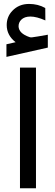

<svg xmlns="http://www.w3.org/2000/svg" viewBox="-20 -971 283 990"><path d="M83 -622.6H165.5V-0.4H83ZM60.5 -753.4Q14.6 -789.1 14.6 -841.8Q14.6 -884.8 43.5 -915Q77.1 -950.7 129.9 -950.7Q176.3 -950.7 213.4 -929.7L213.9 -865.7Q168.5 -885.7 136.7 -885.7Q106 -885.7 89.4 -869.1Q75.7 -855 75.7 -835.4Q76.7 -798.8 131.8 -779.8Q137.2 -777.8 143.6 -778.3Q167.5 -781.2 226.6 -792V-725.6L13.2 -677.7V-742.7Z"/></svg>

Font: Dirooz
Style: Regular
Weight: 400
Foundry: DejaVu fonts team - Redesigned by Saber Rastikerdar
Version: Version 0.2.1